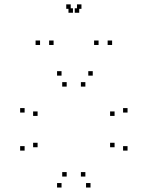

<svg xmlns="http://www.w3.org/2000/svg" viewBox="-20 -828 660 858"><path d="M384.5 10V-10H364.5V10ZM550 -155V-175H530V-155ZM550 -325V-345H530V-325ZM394.5 -490V-510H374.5V-490ZM255 -490V-510H235V-490ZM90 -325V-345H70V-325ZM90 -155V-175H70V-155ZM255 10V-10H235V10ZM148 -170V-190H128V-170ZM148 -310V-330H128V-310ZM278 -441V-461H258V-441ZM361.5 -441V-461H341.5V-441ZM492 -310V-330H472V-310ZM492 -170V-190H472V-170ZM361.5 -39V-59H341.5V-39ZM278 -39V-59H258V-39ZM219.5 -627V-647H199.5V-627ZM334 -771V-791H314V-771ZM306 -771V-791H286V-771ZM420.5 -627V-647H400.5V-627ZM481 -627V-647H461V-627ZM344 -788.5V-808.5H324V-788.5ZM296 -788.5V-808.5H276V-788.5ZM159 -627V-647H139V-627Z"/></svg>

Font: Monaspace Krypton Dots Var
Style: Regular
Weight: 400
Designer: Riley Cran and the Lettermatic Team
Version: Version 1.100 (Monaspace Krypton Dots)